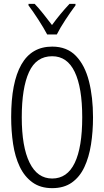

<svg xmlns="http://www.w3.org/2000/svg" viewBox="-20 -967 540 997"><path d="M251 10Q190 10 148.5 -20Q107 -50 82.5 -101.5Q58 -153 48 -219.5Q38 -286 38 -359Q38 -539 91 -632Q144 -725 251 -725Q328 -725 374.5 -676.5Q421 -628 442 -545Q463 -462 463 -358Q463 -283 452.5 -216.5Q442 -150 418 -99Q394 -48 353 -19Q312 10 251 10ZM251 -40Q329 -40 368 -121Q407 -202 407 -358Q407 -512 368 -593.5Q329 -675 251 -675Q168 -675 130.5 -592.5Q93 -510 93 -358Q93 -205 133.5 -122.5Q174 -40 251 -40ZM225 -788Q207 -822 179.5 -864.5Q152 -907 128 -939V-947H160Q181 -925 205 -895Q229 -865 250 -837Q272 -867 293 -892.5Q314 -918 341 -947H372V-939Q348 -907 320 -864.5Q292 -822 275 -788Z"/></svg>

Font: Noto Sans Mono ExtraCondensed Light
Style: Regular
Weight: 300
Width: 2
Designer: Monotype Design Team
Foundry: Monotype Imaging Inc.
Version: Version 2.014; ttfautohint (v1.8.4.7-5d5b)